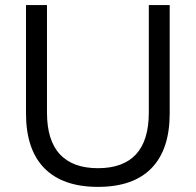

<svg xmlns="http://www.w3.org/2000/svg" viewBox="-20 -725 768 754"><path d="M364.7 8.9Q226.6 8.9 154.3 -64.4Q82.1 -137.8 82.1 -279.5V-705H164.5V-283.1Q164.5 -173.3 215.4 -118.9Q266.3 -64.5 364.7 -64.5Q463.6 -64.5 514 -118.9Q564.4 -173.3 564.4 -283.1V-705H646.4V-279.5Q646.4 -137.8 574.8 -64.4Q503.3 8.9 364.7 8.9Z"/></svg>

Font: Nunito Sans 12pt ExtraLight
Style: Regular
Weight: 200
Designer: Vernon Adams
Foundry: Vernon Adams
Version: Version 3.101;gftools[0.9.27]